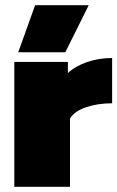

<svg xmlns="http://www.w3.org/2000/svg" viewBox="-20 -718 451 738"><path d="M115 -698H321L231 -517H50ZM35 -480H241V-437Q268 -463 313.5 -479Q359 -495 411 -495V-321Q355 -321 310 -305.5Q265 -290 249 -262V0H35Z"/></svg>

Font: Readiness Black
Style: Regular
Weight: 900
Designer: Katatrad Team
Foundry: CadsonDemak
Version: Version 1.00;April 23, 2019;FontCreator 11.5.0.2425 64-bit; 